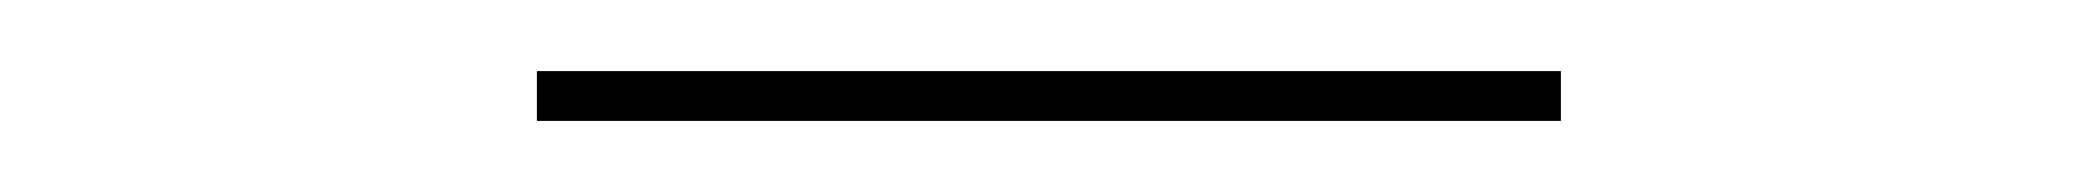

<svg xmlns="http://www.w3.org/2000/svg" viewBox="-20 -639 590 54"><path d="M419 -619V-605H131V-619Z"/></svg>

Font: Kantumruy Pro Thin
Style: Regular
Weight: 250
Version: Version 1.002